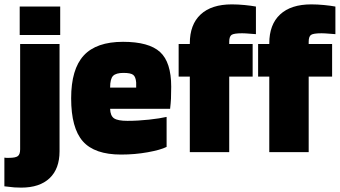

<svg xmlns="http://www.w3.org/2000/svg" viewBox="-53 -695 1552 877"><path d="M222 -535H37V-665H222ZM44 162Q27 162 12.5 161Q-2 160 -33 156V25Q-28 26 -24 26Q-20 26 -12 26Q18 26 28.5 18Q39 10 39 -13V-494H219V-4Q219 76 173.5 119Q128 162 44 162Z M708 -161V-24Q680 -10 621.5 0.5Q563 11 500 11Q379 11 325.5 -49.5Q272 -110 272 -246Q272 -379 329.5 -441.5Q387 -504 509 -504Q627 -504 678 -457.5Q729 -411 729 -299Q729 -265 728 -244.5Q727 -224 724 -198H450Q451 -166 468 -154.5Q485 -143 529 -143Q577 -143 627.5 -148.5Q678 -154 708 -161ZM511 -362Q477 -362 463.5 -348.5Q450 -335 450 -295H569V-318Q567 -344 555.5 -353Q544 -362 511 -362Z M814 -345H763V-494H814V-497Q814 -583 863.5 -629Q913 -675 1006 -675Q1034 -675 1064.5 -672Q1095 -669 1116 -665V-539Q1078 -542 1069 -542.5Q1060 -543 1053 -543Q1015 -543 1004.5 -535.5Q994 -528 994 -504V-494H1101V-345H994V0H814Z M1177 -345H1126V-494H1177V-497Q1177 -583 1226.5 -629Q1276 -675 1369 -675Q1397 -675 1427.5 -672Q1458 -669 1479 -665V-539Q1441 -542 1432 -542.5Q1423 -543 1416 -543Q1378 -543 1367.5 -535.5Q1357 -528 1357 -504V-494H1464V-345H1357V0H1177Z"/></svg>

Font: Blinker ExtraBold
Style: Regular
Weight: 800
Designer: Juergen Huber
Foundry: supertype
Version: Version 1.017;hotconv 1.0.117;makeotfexe 2.5.65602